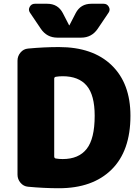

<svg xmlns="http://www.w3.org/2000/svg" viewBox="-20 -990 741 1020"><path d="M313 -145Q398 -145 440.5 -199Q483 -253 483 -375Q483 -485 440.5 -535Q398 -585 313 -585Q294 -585 276 -582Q268 -580 268 -572V-159Q268 -150 276 -148Q294 -145 313 -145ZM293 -740Q473 -740 573 -643.5Q673 -547 673 -375Q673 -188 572.5 -89Q472 10 293 10Q214 10 129 2Q105 0 89 -19Q73 -38 73 -62V-668Q73 -692 89 -711Q105 -730 129 -732Q214 -740 293 -740ZM465 -970H531Q549 -970 558 -954Q567 -938 557 -923L499 -837Q467 -790 411 -790H285Q229 -790 197 -837L139 -923Q129 -938 138 -954Q147 -970 165 -970H231Q288 -970 314 -920L347 -856Q347 -855 348 -855Q349 -855 349 -856L382 -920Q408 -970 465 -970Z"/></svg>

Font: Rounded Mplus 1c Black
Style: Regular
Weight: 900
Version: Version 1.059.20150529